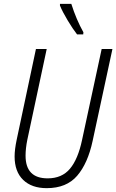

<svg xmlns="http://www.w3.org/2000/svg" viewBox="-20 -969 605 999"><path d="M223 10Q326 10 381.5 -54.5Q437 -119 462 -236L565 -714H509L407 -241Q386 -141 344 -91Q302 -41 228 -41Q113 -41 113 -159Q113 -196 122 -241L223 -714H167L67 -243Q56 -191 56 -155Q56 -76 100.5 -33Q145 10 223 10ZM381 -790H413L414 -801Q377 -867 351 -949H292V-940Q305 -908 332 -863Q359 -818 381 -790Z"/></svg>

Font: Noto Sans Display SemiCondensed Light
Style: Italic
Weight: 300
Width: 4
Italic angle: -12°
Designer: Monotype Design Team
Foundry: Monotype Imaging Inc.
Version: Version 1.900